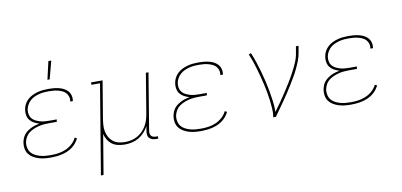

<svg xmlns="http://www.w3.org/2000/svg" viewBox="-84 -1020 3167 1512"><g transform="rotate(-10 1500.0 -264.5)"><path d="M251 8Q226 8 201.5 5.5Q177 3 154.5 -4Q132 -11 111.5 -23Q91 -35 77 -53.5Q63 -72 58.5 -96Q54 -120 58 -146Q61 -162 67.5 -178.5Q74 -195 85 -208.5Q96 -222 111 -232.5Q126 -243 141.5 -250.5Q157 -258 174 -263Q191 -268 208 -271Q187 -277 167 -287.5Q147 -298 134 -314.5Q121 -331 116.5 -353.5Q112 -376 116 -399Q119 -421 130 -441.5Q141 -462 158 -477.5Q175 -493 196.5 -503Q218 -513 239 -518.5Q260 -524 282 -526Q304 -528 325 -528Q347 -528 367.5 -526Q388 -524 408.5 -519Q429 -514 447 -504.5Q465 -495 478 -480.5Q491 -466 496.5 -446.5Q502 -427 499 -405L498 -400H477L478 -404Q481 -423 475.5 -440Q470 -457 458.5 -469.5Q447 -482 430.5 -489.5Q414 -497 396.5 -501.5Q379 -506 360.5 -507.5Q342 -509 324 -509Q305 -509 285.5 -507.5Q266 -506 247 -501Q228 -496 209 -487.5Q190 -479 175 -465.5Q160 -452 149.5 -433.5Q139 -415 136 -396Q133 -377 136.5 -358Q140 -339 151.5 -325Q163 -311 179.5 -302.5Q196 -294 214 -288.5Q232 -283 251 -281.5Q270 -280 290 -280H348L345 -261H287Q266 -261 244.5 -259.5Q223 -258 202.5 -253Q182 -248 161 -239.5Q140 -231 122 -217.5Q104 -204 93 -184Q82 -164 78 -143Q75 -121 79.5 -100Q84 -79 96.5 -63Q109 -47 127.5 -37Q146 -27 166.5 -21Q187 -15 209 -13Q231 -11 253 -11Q283 -11 312.5 -15Q342 -19 371 -31Q400 -43 424.5 -64.5Q449 -86 462 -114L479 -106Q470 -86 455 -68Q440 -50 421 -36.5Q402 -23 381 -14.5Q360 -6 338 -1Q316 4 294 6Q272 8 251 8ZM330 -600 363 -744H386L348 -600Z M614 215 733 -501H664V-520H757L707 -220Q703 -195 701.5 -169Q700 -143 705 -119Q710 -95 722 -74Q734 -53 753 -38Q772 -23 796.5 -17Q821 -11 847 -11Q871 -11 895.5 -16Q920 -21 943 -33Q966 -45 985 -63.5Q1004 -82 1017.5 -104.5Q1031 -127 1038.5 -151Q1046 -175 1050 -199L1103 -520H1124L1049 -66Q1047 -55 1048.5 -44Q1050 -33 1056.5 -25Q1063 -17 1073.5 -14Q1084 -11 1095 -11H1110L1109 8H1091Q1076 8 1062 3.5Q1048 -1 1038.5 -11Q1029 -21 1027 -36Q1025 -51 1028 -66L1034 -105Q1020 -79 999.5 -56.5Q979 -34 953 -19Q927 -4 898.5 2Q870 8 842 8Q815 8 788.5 2Q762 -4 741.5 -19Q721 -34 707.5 -56Q694 -78 688 -103L635 215Z M1451 8Q1426 8 1401.5 5.5Q1377 3 1354.5 -4Q1332 -11 1311.5 -23Q1291 -35 1277 -53.5Q1263 -72 1258.5 -96Q1254 -120 1258 -146Q1261 -162 1267.5 -178.5Q1274 -195 1285 -208.5Q1296 -222 1311 -232.5Q1326 -243 1341.5 -250.5Q1357 -258 1374 -263Q1391 -268 1408 -271Q1387 -277 1367 -287.5Q1347 -298 1334 -314.5Q1321 -331 1316.5 -353.5Q1312 -376 1316 -399Q1319 -421 1330 -441.5Q1341 -462 1358 -477.5Q1375 -493 1396.5 -503Q1418 -513 1439 -518.5Q1460 -524 1482 -526Q1504 -528 1525 -528Q1547 -528 1567.5 -526Q1588 -524 1608.5 -519Q1629 -514 1647 -504.5Q1665 -495 1678 -480.5Q1691 -466 1696.5 -446.5Q1702 -427 1699 -405L1698 -400H1677L1678 -404Q1681 -423 1675.5 -440Q1670 -457 1658.5 -469.5Q1647 -482 1630.5 -489.5Q1614 -497 1596.5 -501.5Q1579 -506 1560.5 -507.5Q1542 -509 1524 -509Q1505 -509 1485.5 -507.5Q1466 -506 1447 -501Q1428 -496 1409 -487.5Q1390 -479 1375 -465.5Q1360 -452 1349.5 -433.5Q1339 -415 1336 -396Q1333 -377 1336.5 -358Q1340 -339 1351.5 -325Q1363 -311 1379.5 -302.5Q1396 -294 1414 -288.5Q1432 -283 1451 -281.5Q1470 -280 1490 -280H1548L1545 -261H1487Q1466 -261 1444.5 -259.5Q1423 -258 1402.5 -253Q1382 -248 1361 -239.5Q1340 -231 1322 -217.5Q1304 -204 1293 -184Q1282 -164 1278 -143Q1275 -121 1279.5 -100Q1284 -79 1296.5 -63Q1309 -47 1327.5 -37Q1346 -27 1366.5 -21Q1387 -15 1409 -13Q1431 -11 1453 -11Q1483 -11 1512.5 -15Q1542 -19 1571 -31Q1600 -43 1624.5 -64.5Q1649 -86 1662 -114L1679 -106Q1670 -86 1655 -68Q1640 -50 1621 -36.5Q1602 -23 1581 -14.5Q1560 -6 1538 -1Q1516 4 1494 6Q1472 8 1451 8Z M2030 0Q2036 -35 2033.5 -69Q2031 -103 2027 -136.5Q2023 -170 2017 -203Q2011 -236 2003.5 -268.5Q1996 -301 1987.5 -333Q1979 -365 1970 -396.5Q1961 -428 1950 -459.5Q1939 -491 1926 -521L1945 -528Q1961 -490 1974 -450.5Q1987 -411 1998.5 -371Q2010 -331 2019.5 -290Q2029 -249 2036.5 -207.5Q2044 -166 2049.5 -124Q2055 -82 2054 -39Q2079 -72 2103 -106.5Q2127 -141 2149.5 -175.5Q2172 -210 2194 -245.5Q2216 -281 2235.5 -317.5Q2255 -354 2271.5 -391.5Q2288 -429 2294 -468L2303 -520H2324L2315 -468Q2310 -436 2298 -405Q2286 -374 2271.5 -343.5Q2257 -313 2240 -284Q2223 -255 2205 -226Q2187 -197 2168.5 -168.5Q2150 -140 2130 -111.5Q2110 -83 2090.5 -55.5Q2071 -28 2051 0Z M2651 8Q2626 8 2601.5 5.5Q2577 3 2554.5 -4Q2532 -11 2511.5 -23Q2491 -35 2477 -53.5Q2463 -72 2458.5 -96Q2454 -120 2458 -146Q2461 -162 2467.5 -178.5Q2474 -195 2485 -208.5Q2496 -222 2511 -232.5Q2526 -243 2541.5 -250.5Q2557 -258 2574 -263Q2591 -268 2608 -271Q2587 -277 2567 -287.5Q2547 -298 2534 -314.5Q2521 -331 2516.5 -353.5Q2512 -376 2516 -399Q2519 -421 2530 -441.5Q2541 -462 2558 -477.5Q2575 -493 2596.5 -503Q2618 -513 2639 -518.5Q2660 -524 2682 -526Q2704 -528 2725 -528Q2747 -528 2767.5 -526Q2788 -524 2808.5 -519Q2829 -514 2847 -504.5Q2865 -495 2878 -480.5Q2891 -466 2896.5 -446.5Q2902 -427 2899 -405L2898 -400H2877L2878 -404Q2881 -423 2875.5 -440Q2870 -457 2858.5 -469.5Q2847 -482 2830.5 -489.5Q2814 -497 2796.5 -501.5Q2779 -506 2760.5 -507.5Q2742 -509 2724 -509Q2705 -509 2685.5 -507.5Q2666 -506 2647 -501Q2628 -496 2609 -487.5Q2590 -479 2575 -465.5Q2560 -452 2549.5 -433.5Q2539 -415 2536 -396Q2533 -377 2536.5 -358Q2540 -339 2551.5 -325Q2563 -311 2579.5 -302.5Q2596 -294 2614 -288.5Q2632 -283 2651 -281.5Q2670 -280 2690 -280H2748L2745 -261H2687Q2666 -261 2644.5 -259.5Q2623 -258 2602.5 -253Q2582 -248 2561 -239.5Q2540 -231 2522 -217.5Q2504 -204 2493 -184Q2482 -164 2478 -143Q2475 -121 2479.5 -100Q2484 -79 2496.5 -63Q2509 -47 2527.5 -37Q2546 -27 2566.5 -21Q2587 -15 2609 -13Q2631 -11 2653 -11Q2683 -11 2712.5 -15Q2742 -19 2771 -31Q2800 -43 2824.5 -64.5Q2849 -86 2862 -114L2879 -106Q2870 -86 2855 -68Q2840 -50 2821 -36.5Q2802 -23 2781 -14.5Q2760 -6 2738 -1Q2716 4 2694 6Q2672 8 2651 8Z"/></g></svg>

Font: Iosevka HT Thin Extended
Style: Italic
Weight: 100
Width: 7
Italic angle: -9°
Monospace: yes
Designer: Belleve Invis
Foundry: Belleve Invis
Version: Version 32.3.0; ttfautohint (v1.8.4)